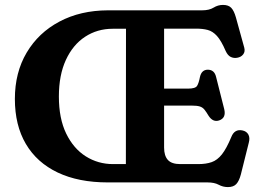

<svg xmlns="http://www.w3.org/2000/svg" viewBox="-20 -742 1072 781"><path d="M419 -700H802Q831 -700 848.8 -711Q866.5 -722 887 -722Q909.5 -722 920.8 -710Q932 -698 939.5 -671.5L973.5 -548.5Q978 -532 969.2 -520.8Q960.5 -509.5 944.5 -507Q931.5 -504.5 919 -510.2Q906.5 -516 898 -534.5Q880 -576.5 862.5 -595.8Q845 -615 824.8 -620.2Q804.5 -625.5 778 -625.5H647.5V-381.5H744.5Q774.5 -381.5 781.5 -392.5Q788.5 -403.5 793.5 -429.5Q800 -457.5 824 -458.5Q852 -459 859 -429L892 -298.5Q901 -262 871 -252Q846 -244 828.5 -271Q819 -287 811.5 -296.2Q804 -305.5 792.5 -309Q781 -312.5 759 -312.5H647.5V-141.5Q647.5 -108.5 662.8 -91.5Q678 -74.5 713.5 -74.5H786.5Q818 -74.5 841 -82.5Q864 -90.5 882.8 -114.2Q901.5 -138 921 -185Q934 -218 966 -211.5Q983 -208 990.2 -194.8Q997.5 -181.5 992 -161.5L959.5 -31.5Q952.5 -5.5 941 6.8Q929.5 19 907 19Q887 19 869.5 9.5Q852 0 824 0H418.5Q299.5 0 214.8 -40.2Q130 -80.5 85.2 -156.5Q40.5 -232.5 40.5 -339.5Q40.5 -447 88.5 -528Q136.5 -609 221.8 -654.2Q307 -699.5 419 -700ZM219.5 -349.5Q219.5 -260 249.2 -198.8Q279 -137.5 329 -106Q379 -74.5 440 -74.5H492L492.5 -625H438.5Q376 -625 326.2 -592.5Q276.5 -560 248 -498.2Q219.5 -436.5 219.5 -349.5Z"/></svg>

Font: Fraunces 9pt SuperSoft SemiBold
Style: Regular
Weight: 600
Version: Version 1.000;[0bf87f6ff]